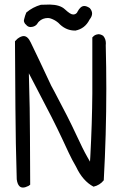

<svg xmlns="http://www.w3.org/2000/svg" viewBox="-20 -843 540 851"><path d="M87.4 -759.3Q85.9 -754.9 85.9 -752.7Q85.9 -750.5 86.2 -748Q86.4 -745.6 88.4 -742.2Q90.3 -737.3 96.2 -732.9Q97.2 -731 98.1 -730.5Q105.5 -723.1 116.2 -723.1Q138.2 -724.1 147.9 -741.7Q149.4 -744.6 152.8 -747.6Q168.5 -763.2 192.9 -763.2Q200.7 -763.2 210.9 -758.8Q221.2 -754.4 228.5 -749.5Q238.3 -743.2 246.6 -733.9Q275.4 -707.5 312.5 -707.5Q313.5 -707.5 314.5 -707.5Q356.4 -715.8 376.5 -755.4L377 -756.3Q388.2 -770.5 388.2 -783Q388.2 -795.4 377.9 -807.1Q364.3 -816.4 353.5 -816.4Q336.9 -816.4 323.7 -791.5Q322.3 -787.6 319.3 -784.7Q313.5 -778.8 304.2 -778.8Q297.9 -778.8 289.1 -784.4Q280.3 -790 267.1 -802.2Q246.1 -821.8 201.2 -822.8Q181.2 -822.8 161.1 -821.8Q125 -811.5 96.7 -787.6Q90.8 -773.9 87.4 -759.3ZM437.5 -684.1Q431.6 -688 426.5 -689.7Q421.4 -691.4 418.7 -691.4Q416 -691.4 414.6 -691.2Q413.1 -690.9 410.9 -690.4Q408.7 -689.9 406.7 -689.5Q401.9 -688 397 -684.6Q393.6 -681.2 389.2 -677.2V-428.7Q388.2 -296.9 380.4 -150.9L378.9 -126.5L366.7 -147.9Q348.1 -180.2 316.4 -249Q284.7 -317.9 221.2 -437Q206.5 -462.4 194.3 -490.2Q156.2 -572.3 116.2 -654.8Q103 -683.1 85 -683.1Q73.2 -683.1 57.6 -671.4L46.4 -660.2L48.3 -366.2Q49.3 -207.5 54.2 -48.3Q57.1 -26.4 66.4 -17.6Q72.3 -11.7 82 -11.7Q91.8 -11.7 106.4 -19Q110.4 -21.5 113.8 -24.4Q112.8 -129.4 112.8 -240Q112.8 -350.6 107.9 -518.1L144 -448.7Q217.3 -310.1 254.9 -229.5Q291.5 -149.9 300.3 -134.3Q313.5 -110.8 317.4 -103.5Q346.7 -41 394.5 -15.6Q422.4 -22 439.9 -43.9Q451.2 -247.1 451.2 -449.7Q451.2 -545.4 448.7 -642.1Q449.2 -647 449.2 -651.4Q449.2 -670.4 437.5 -684.1Z"/></svg>

Font: Bakudai
Style: ExtraLight
Weight: 200
Version: Version 1.48